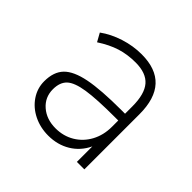

<svg xmlns="http://www.w3.org/2000/svg" viewBox="-130 -635 781 781"><g transform="rotate(45 260.5 -244.5)"><path d="M438 -317V0H395V-89Q373 -43 331.5 -18Q290 7 237 7Q191 7 152.5 -12Q114 -31 91.5 -64.5Q69 -98 69 -138Q69 -192 97.5 -221.5Q126 -251 191.5 -264Q257 -277 375 -277H395V-319Q395 -390 367 -422.5Q339 -455 278 -455Q231 -455 191.5 -442.5Q152 -430 109 -402L89 -438Q126 -465 174.5 -480.5Q223 -496 272 -496Q438 -496 438 -317ZM395 -202V-238H376Q271 -238 216 -229.5Q161 -221 139 -200.5Q117 -180 117 -140Q117 -94 151 -64.5Q185 -35 237 -35Q282 -35 318 -56.5Q354 -78 374.5 -116Q395 -154 395 -202Z"/></g></svg>

Font: wassup Sans
Style: Light
Weight: 200
Version: Version 2.001